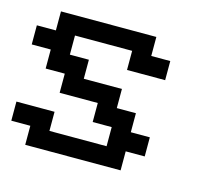

<svg xmlns="http://www.w3.org/2000/svg" viewBox="-82 -643 857 748"><g transform="rotate(15 346.0 -269.0)"><path d="M76.7 0V-76.7H0V-153.8H153.8V-76.7H384.3V-153.8H307.6V-230.5H153.8V-307.6H76.7V-384.3H0V-461.4H76.7V-538.1H461.4V-461.4H538.1V-384.3H384.3V-461.4H153.8V-384.3H230.5V-307.6H384.3V-230.5H461.4V-153.8H538.1V-76.7H461.4V0Z"/></g></svg>

Font: Good Old DOS
Style: Regular
Weight: 400
Designer: Vasily Draigo
Foundry: Vasily Draigo
Version: 1.0